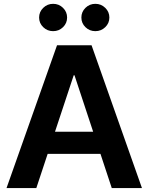

<svg xmlns="http://www.w3.org/2000/svg" viewBox="-20 -958 757 978"><path d="M165 0H13.2L270.5 -727.5H446.3L703.1 0H549.3L359.4 -574.7H355.5ZM167 -287.1H548.8V-174.3H167ZM465.8 -799.3Q436 -799.3 415.3 -819.6Q394.5 -839.8 394.5 -868.7Q394.5 -897.5 415.3 -918Q436 -938.5 465.8 -938.5Q495.1 -938.5 516.1 -918Q537.1 -897.5 537.1 -868.7Q537.1 -839.8 516.1 -819.6Q495.1 -799.3 465.8 -799.3ZM250.5 -799.3Q221.2 -799.3 200.2 -819.6Q179.2 -839.8 179.2 -868.7Q179.2 -897.5 200.2 -918Q221.2 -938.5 250.5 -938.5Q280.3 -938.5 301 -918Q321.8 -897.5 321.8 -868.7Q321.8 -839.8 301 -819.6Q280.3 -799.3 250.5 -799.3Z"/></svg>

Font: Inter Cardless Tabular Bold
Style: Bold
Weight: 700
Designer: Rasmus Andersson
Foundry: rsms
Version: Version 4.000;git-4fc901f